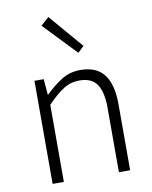

<svg xmlns="http://www.w3.org/2000/svg" viewBox="-92 -909 776 978"><g transform="rotate(-10 296.5 -420.5)"><path d="M100.1 0V-533.2H147.9L154.8 -452.1H157.2Q197.3 -491.7 240.7 -519.3Q284.2 -546.9 338.9 -546.9Q422.4 -546.9 461.7 -495.4Q501 -443.8 501 -340.8V0H442.9V-333Q442.9 -416 415.3 -455.6Q387.7 -495.1 326.2 -495.1Q279.3 -495.1 241.9 -470.9Q204.6 -446.8 158.2 -398.9V0ZM345.2 -634.8 184.1 -803.2 226.1 -840.8 377 -665Z"/></g></svg>

Font: Source Han Sans CN Light
Style: Regular
Weight: 300
Designer: Ryoko NISHIZUKA  (kana, bopomofo & ideographs); Paul D. Hunt (Latin, Greek & Cyrillic); Sandoll Communications , Soo-you
Foundry: Adobe
Version: Version 2.000;hotconv 1.0.107;makeotfexe 2.5.65593